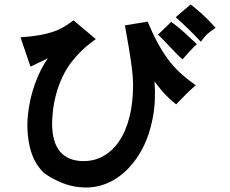

<svg xmlns="http://www.w3.org/2000/svg" viewBox="-20 -793 1040 870"><path d="M546 -678 649 -695Q672 -640 694.5 -598.5Q717 -557 742 -523.5Q767 -490 797.5 -462Q828 -434 867 -407Q843 -386 821.5 -364.5Q800 -343 778 -320Q763 -332 751 -343Q739 -354 728 -365.5Q717 -377 706 -391Q695 -405 680 -424Q687 -338 672.5 -260Q658 -182 625.5 -120Q593 -58 545.5 -14.5Q498 29 440 46.5Q382 64 315.5 51.5Q249 39 179 -9Q131 -57 115 -127.5Q99 -198 106.5 -272Q114 -346 139 -414.5Q164 -483 197 -529Q184 -523 163 -512.5Q142 -502 118 -491L73 -624Q117 -627 151.5 -632.5Q186 -638 214.5 -647Q243 -656 266.5 -669.5Q290 -683 313 -701L414 -616Q404 -608 386.5 -595Q369 -582 348 -561.5Q327 -541 304.5 -512.5Q282 -484 263 -444.5Q244 -405 231 -353.5Q218 -302 216 -236Q216 -148 252.5 -105.5Q289 -63 359 -63Q409 -63 450.5 -87Q492 -111 521.5 -155.5Q551 -200 567 -264Q583 -328 583 -409Q583 -448 574 -511Q565 -574 546 -678ZM696 -636 756 -694Q775 -680 789 -668.5Q803 -657 815.5 -645.5Q828 -634 841.5 -621.5Q855 -609 872 -593Q864 -586 854.5 -576Q845 -566 835.5 -556Q826 -546 818.5 -537Q811 -528 807 -524Q790 -539 778.5 -551Q767 -563 755.5 -575Q744 -587 730.5 -601.5Q717 -616 696 -636ZM776 -715 844 -773Q862 -758 876 -746.5Q890 -735 902.5 -723Q915 -711 928 -698Q941 -685 957 -667Q943 -657 934.5 -651Q926 -645 919.5 -639Q913 -633 906.5 -625Q900 -617 890 -604Q836 -662 776 -715Z"/></svg>

Font: D2Coding
Style: Bold
Weight: 700
Monospace: yes
Designer: Yong-Rak Park; Jeong-Hwan Yoon; Sang-Min Lee;
Foundry: NHN Corporation
Version: Version 1.3.2; Build 20180524